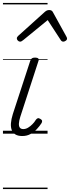

<svg xmlns="http://www.w3.org/2000/svg" viewBox="-20 -905 474 1300"><path d="M131 16Q103 16 85.5 6Q68 -4 60 -23.5Q52 -43 54 -70.5Q56 -98 67 -133L185 -494Q190 -506 196.5 -510.5Q203 -515 218 -515Q232 -515 238.5 -509.5Q245 -504 241 -494L117 -113Q109 -87 108 -68.5Q107 -50 114.5 -40.5Q122 -31 138 -31Q154 -31 170 -40.5Q186 -50 200 -64.5Q214 -79 223 -94Q228 -101 235 -104Q242 -107 253 -100Q264 -94 265 -86.5Q266 -79 261 -71Q249 -52 230 -31.5Q211 -11 186.5 2.5Q162 16 131 16ZM116 -623Q108 -623 101 -630Q94 -637 94 -645Q94 -650 96.5 -654Q99 -658 103 -662L284 -825Q292 -832 299 -834.5Q306 -837 314 -837Q321 -837 327.5 -834Q334 -831 338 -823L428 -660Q431 -655 432.5 -651Q434 -647 434 -644Q434 -635 425 -629Q416 -623 409 -623Q403 -623 398.5 -626Q394 -629 391 -634L303 -769L138 -634Q131 -629 126.5 -626Q122 -623 116 -623ZM0 365H302V375H0ZM0 -20H302V0H0ZM0 -505H302V-500H0ZM0 -885H302V-875H0Z"/></svg>

Font: Playwrite DK Loopet Guides
Style: Regular
Weight: 400
Designer: Veronika Burian, José Scaglione
Foundry: TypeTogether
Version: Version 1.003